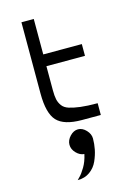

<svg xmlns="http://www.w3.org/2000/svg" viewBox="-161 -835 940 1308"><g transform="rotate(-15 309.0 -181.0)"><path d="M352 0Q226 0 176 -54Q126 -108 126 -247V-750H213V-500H485V-417H213V-247Q213 -207 218.5 -182Q224 -157 239.5 -136Q255 -115 286 -105Q317 -95 364.5 -89Q412 -83 485 -83V0ZM392 141Q392 178 384.5 216.5Q377 255 359 295.5Q341 336 305 362Q269 388 220 388H218Q218 387 235 370.5Q252 354 274.5 316.5Q297 279 308 228Q277 226 251.5 199.5Q226 173 226 141Q226 109 252 81.5Q278 54 309 54Q340 54 366 81.5Q392 109 392 141Z"/></g></svg>

Font: Hermit Light
Style: Regular
Weight: 300
Designer: Pablo Caro
Version: Version 2.000;PS 002.000;hotconv 1.0.88;makeotf.lib2.5.64775